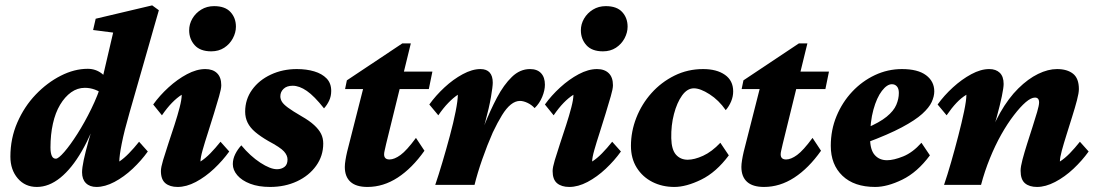

<svg xmlns="http://www.w3.org/2000/svg" viewBox="-20 -703 4173 730"><path d="M120.1 7.8Q75.2 7.8 47.4 -24.9Q19.5 -57.6 19.5 -107.4Q19.5 -176.8 45.9 -237.3Q72.3 -297.9 115.7 -343.3Q159.2 -388.7 210.9 -415Q262.7 -441.4 313.5 -441.4Q343.8 -441.4 367.2 -423.3Q390.6 -405.3 413.1 -373L374 -342.8Q359.4 -355.5 340.8 -362.3Q322.3 -369.1 302.7 -369.1Q274.4 -369.1 250.5 -352.1Q226.6 -335 208.5 -304.7Q190.4 -274.4 181.2 -232.9Q171.9 -191.4 171.9 -142.6Q171.9 -122.1 176.8 -110.8Q181.6 -99.6 192.4 -99.6Q202.1 -99.6 224.6 -125.5Q247.1 -151.4 274.4 -194.3Q301.8 -237.3 327.1 -289.1Q352.5 -340.8 368.2 -392.6L370.1 -407.2L410.2 -579.1L334 -588.9L343.8 -631.8L558.6 -682.6L584 -664.1Q574.2 -629.9 564.9 -597.7Q555.7 -565.4 547.4 -536.1Q539.1 -506.8 531.2 -479.5L472.7 -275.4Q452.1 -204.1 442.9 -157.2Q433.6 -110.4 433.6 -88.9Q451.2 -100.6 470.2 -120.1Q489.3 -139.6 508.8 -164.1L542 -127Q517.6 -92.8 484.4 -61.5Q451.2 -30.3 415 -11.2Q378.9 7.8 346.7 7.8Q321.3 7.8 306.6 -6.8Q292 -21.5 292 -47.9Q292 -64.5 298.3 -94.7Q304.7 -125 317.9 -171.9Q331.1 -218.8 352.5 -284.2H359.4Q329.1 -194.3 291 -128.4Q252.9 -62.5 209.5 -27.3Q166 7.8 120.1 7.8Z M655.3 7.8Q626 7.8 608.9 -6.3Q591.8 -20.5 591.8 -52.7Q591.8 -66.4 600.1 -94.2Q608.4 -122.1 620.1 -157.2Q631.8 -192.4 643.6 -228.5Q655.3 -264.6 663.1 -294.9Q670.9 -325.2 670.9 -342.8Q652.3 -331.1 633.8 -312Q615.2 -293 595.7 -264.6L562.5 -305.7Q586.9 -339.8 620.6 -370.6Q654.3 -401.4 690.9 -420.9Q727.5 -440.4 760.7 -440.4Q789.1 -440.4 805.2 -424.8Q821.3 -409.2 821.3 -378.9Q821.3 -365.2 813 -336.9Q804.7 -308.6 793.5 -271.5Q782.2 -234.4 770.5 -198.2Q758.8 -162.1 750.5 -132.8Q742.2 -103.5 742.2 -88.9Q760.7 -100.6 779.8 -120.1Q798.8 -139.6 818.4 -164.1L851.6 -127Q827.1 -92.8 793.9 -61.5Q760.7 -30.3 724.6 -11.2Q688.5 7.8 655.3 7.8ZM783.2 -507.8Q741.2 -507.8 720.2 -531.2Q699.2 -554.7 699.2 -587.9Q699.2 -611.3 711.4 -632.3Q723.6 -653.3 745.1 -666.5Q766.6 -679.7 793.9 -679.7Q835.9 -679.7 856.4 -657.2Q877 -634.8 877 -601.6Q877 -579.1 865.2 -557.1Q853.5 -535.2 832.5 -521.5Q811.5 -507.8 783.2 -507.8Z M1006.8 7.8Q962.9 7.8 931.2 -4.4Q899.4 -16.6 882.3 -36.6Q865.2 -56.6 865.2 -79.1Q865.2 -98.6 874.5 -117.2Q883.8 -135.7 897.5 -150.4Q931.6 -109.4 969.7 -84.5Q1007.8 -59.6 1033.2 -59.6Q1049.8 -59.6 1061.5 -68.4Q1073.2 -77.1 1073.2 -96.7Q1073.2 -112.3 1059.6 -127.4Q1045.9 -142.6 1000 -167Q969.7 -184.6 950.2 -201.2Q930.7 -217.8 921.4 -236.8Q912.1 -255.9 912.1 -278.3Q912.1 -325.2 938.5 -361.8Q964.8 -398.4 1009.8 -419.4Q1054.7 -440.4 1108.4 -440.4Q1145.5 -440.4 1174.8 -431.6Q1204.1 -422.9 1221.7 -404.8Q1239.3 -386.7 1239.3 -357.4Q1239.3 -336.9 1231.4 -320.3Q1223.6 -303.7 1211.9 -291Q1174.8 -337.9 1146.5 -357.4Q1118.2 -377 1092.8 -377Q1070.3 -377 1058.1 -365.2Q1045.9 -353.5 1045.9 -336.9Q1045.9 -326.2 1051.8 -316.4Q1057.6 -306.6 1074.7 -293.9Q1091.8 -281.2 1127 -260.7Q1156.2 -244.1 1174.3 -227.5Q1192.4 -210.9 1200.7 -194.3Q1209 -177.7 1209 -157.2Q1209 -110.4 1182.1 -72.8Q1155.3 -35.2 1109.4 -13.7Q1063.5 7.8 1006.8 7.8Z M1593.8 -129.9Q1546.9 -63.5 1492.2 -27.8Q1437.5 7.8 1377 7.8Q1334 7.8 1312.5 -11.7Q1291 -31.2 1291 -68.4Q1291 -79.1 1293.5 -94.2Q1295.9 -109.4 1299.8 -126L1360.4 -364.3H1292L1298.8 -397.5L1509.8 -538.1H1542L1505.9 -390.6L1448.2 -156.2Q1444.3 -138.7 1442.4 -130.4Q1440.4 -122.1 1440.4 -116.2Q1440.4 -96.7 1460.9 -96.7Q1479.5 -96.7 1502.9 -113.8Q1526.4 -130.9 1561.5 -178.7ZM1455.1 -364.3 1467.8 -430.7H1624L1610.4 -364.3Z M1957 -319.3Q1939.5 -319.3 1922.4 -305.7Q1905.3 -292 1888.7 -265.1Q1872.1 -238.3 1853.5 -199.2Q1832 -150.4 1813.5 -97.2Q1794.9 -43.9 1784.2 0H1634.8Q1647.5 -37.1 1662.1 -86.4Q1676.8 -135.7 1690.4 -186.5Q1704.1 -237.3 1712.4 -279.3Q1720.7 -321.3 1720.7 -342.8Q1703.1 -331.1 1684.6 -312Q1666 -293 1646.5 -264.6L1612.3 -305.7Q1636.7 -339.8 1669.9 -370.6Q1703.1 -401.4 1739.3 -420.9Q1775.4 -440.4 1806.6 -440.4Q1830.1 -440.4 1841.8 -427.2Q1853.5 -414.1 1853.5 -388.7Q1853.5 -374 1846.7 -334Q1839.8 -293.9 1824.2 -236.3Q1808.6 -178.7 1780.3 -109.4H1776.4Q1797.9 -167 1820.8 -225.1Q1843.8 -283.2 1869.6 -332Q1895.5 -380.9 1926.3 -410.6Q1957 -440.4 1995.1 -440.4Q2022.5 -440.4 2037.1 -424.8Q2051.8 -409.2 2051.8 -380.9Q2051.8 -359.4 2041.5 -334.5Q2031.2 -309.6 2012.7 -292Q2001 -304.7 1985.4 -312Q1969.7 -319.3 1957 -319.3Z M2144.5 7.8Q2115.2 7.8 2098.1 -6.3Q2081.1 -20.5 2081.1 -52.7Q2081.1 -66.4 2089.4 -94.2Q2097.7 -122.1 2109.4 -157.2Q2121.1 -192.4 2132.8 -228.5Q2144.5 -264.6 2152.3 -294.9Q2160.2 -325.2 2160.2 -342.8Q2141.6 -331.1 2123 -312Q2104.5 -293 2085 -264.6L2051.8 -305.7Q2076.2 -339.8 2109.9 -370.6Q2143.6 -401.4 2180.2 -420.9Q2216.8 -440.4 2250 -440.4Q2278.3 -440.4 2294.4 -424.8Q2310.5 -409.2 2310.5 -378.9Q2310.5 -365.2 2302.2 -336.9Q2293.9 -308.6 2282.7 -271.5Q2271.5 -234.4 2259.8 -198.2Q2248 -162.1 2239.7 -132.8Q2231.4 -103.5 2231.4 -88.9Q2250 -100.6 2269 -120.1Q2288.1 -139.6 2307.6 -164.1L2340.8 -127Q2316.4 -92.8 2283.2 -61.5Q2250 -30.3 2213.9 -11.2Q2177.7 7.8 2144.5 7.8ZM2272.5 -507.8Q2230.5 -507.8 2209.5 -531.2Q2188.5 -554.7 2188.5 -587.9Q2188.5 -611.3 2200.7 -632.3Q2212.9 -653.3 2234.4 -666.5Q2255.9 -679.7 2283.2 -679.7Q2325.2 -679.7 2345.7 -657.2Q2366.2 -634.8 2366.2 -601.6Q2366.2 -579.1 2354.5 -557.1Q2342.8 -535.2 2321.8 -521.5Q2300.8 -507.8 2272.5 -507.8Z M2618.2 -367.2Q2592.8 -367.2 2573.2 -339.8Q2553.7 -312.5 2542.5 -269.5Q2531.2 -226.6 2532.2 -177.7Q2533.2 -133.8 2550.3 -114.7Q2567.4 -95.7 2594.7 -95.7Q2620.1 -95.7 2653.3 -110.8Q2686.5 -126 2718.8 -160.2L2751 -112.3Q2703.1 -47.9 2646 -20Q2588.9 7.8 2543.9 7.8Q2498 7.8 2460.4 -11.2Q2422.9 -30.3 2400.9 -65.4Q2378.9 -100.6 2378.9 -148.4Q2378.9 -203.1 2399.4 -255.4Q2419.9 -307.6 2457 -349.1Q2494.1 -390.6 2544.4 -415.5Q2594.7 -440.4 2653.3 -440.4Q2705.1 -440.4 2736.3 -418.5Q2767.6 -396.5 2767.6 -355.5Q2767.6 -335.9 2759.8 -317.4Q2752 -298.8 2739.3 -284.2Q2712.9 -322.3 2677.7 -344.7Q2642.6 -367.2 2618.2 -367.2Z M3101.6 -129.9Q3054.7 -63.5 3000 -27.8Q2945.3 7.8 2884.8 7.8Q2841.8 7.8 2820.3 -11.7Q2798.8 -31.2 2798.8 -68.4Q2798.8 -79.1 2801.3 -94.2Q2803.7 -109.4 2807.6 -126L2868.2 -364.3H2799.8L2806.6 -397.5L3017.6 -538.1H3049.8L3013.7 -390.6L2956.1 -156.2Q2952.1 -138.7 2950.2 -130.4Q2948.2 -122.1 2948.2 -116.2Q2948.2 -96.7 2968.8 -96.7Q2987.3 -96.7 3010.7 -113.8Q3034.2 -130.9 3069.3 -178.7ZM2962.9 -364.3 2975.6 -430.7H3131.8L3118.2 -364.3Z M3307.6 7.8Q3227.5 7.8 3183.1 -34.7Q3138.7 -77.1 3138.7 -148.4Q3138.7 -209 3160.6 -261.7Q3182.6 -314.5 3220.2 -354.5Q3257.8 -394.5 3306.6 -417.5Q3355.5 -440.4 3409.2 -440.4Q3469.7 -440.4 3501 -417Q3532.2 -393.6 3532.2 -355.5Q3532.2 -336.9 3522.5 -315.4Q3512.7 -293.9 3486.3 -270Q3460 -246.1 3408.7 -218.8Q3357.4 -191.4 3273.4 -160.2V-215.8Q3324.2 -237.3 3351.1 -259.3Q3377.9 -281.2 3387.7 -304.2Q3397.5 -327.1 3397.5 -349.6Q3397.5 -366.2 3390.1 -374.5Q3382.8 -382.8 3371.1 -382.8Q3352.5 -382.8 3333 -357.4Q3313.5 -332 3300.8 -286.1Q3288.1 -240.2 3288.1 -177.7Q3288.1 -133.8 3305.7 -113.8Q3323.2 -93.8 3352.5 -93.8Q3377.9 -93.8 3414.1 -108.4Q3450.2 -123 3483.4 -160.2L3515.6 -112.3Q3467.8 -47.9 3410.6 -20Q3353.5 7.8 3307.6 7.8Z M3922.9 7.8Q3893.6 7.8 3877 -6.3Q3860.4 -20.5 3860.4 -53.7Q3860.4 -69.3 3867.7 -96.7Q3875 -124 3885.3 -156.7Q3895.5 -189.5 3905.8 -220.7Q3916 -252 3923.3 -277.3Q3930.7 -302.7 3930.7 -313.5Q3930.7 -332 3915 -332Q3900.4 -332 3879.9 -314.5Q3859.4 -296.9 3835 -265.1Q3810.5 -233.4 3787.1 -191.9Q3763.7 -150.4 3743.7 -101.1Q3723.6 -51.8 3710 0H3569.3Q3582 -37.1 3596.2 -86.4Q3610.4 -135.7 3623.5 -186.5Q3636.7 -237.3 3645.5 -279.3Q3654.3 -321.3 3654.3 -342.8Q3634.8 -331.1 3616.7 -312Q3598.6 -293 3579.1 -264.6L3544.9 -305.7Q3569.3 -339.8 3603 -370.6Q3636.7 -401.4 3672.9 -420.9Q3709 -440.4 3741.2 -440.4Q3766.6 -440.4 3781.2 -426.3Q3795.9 -412.1 3795.9 -383.8Q3795.9 -370.1 3789.1 -336.9Q3782.2 -303.7 3769 -255.4Q3755.9 -207 3735.4 -145.5H3728.5Q3751 -218.8 3782.7 -274.4Q3814.5 -330.1 3851.6 -366.7Q3888.7 -403.3 3926.8 -421.9Q3964.8 -440.4 3999 -440.4Q4037.1 -440.4 4059.6 -422.9Q4082 -405.3 4082 -364.3Q4082 -349.6 4074.7 -321.8Q4067.4 -293.9 4056.6 -259.8Q4045.9 -225.6 4035.2 -191.4Q4024.4 -157.2 4017.1 -130.4Q4009.8 -103.5 4009.8 -88.9Q4028.3 -100.6 4047.4 -120.1Q4066.4 -139.6 4085.9 -164.1L4119.1 -127Q4094.7 -92.8 4061.5 -61.5Q4028.3 -30.3 3991.7 -11.2Q3955.1 7.8 3922.9 7.8Z"/></svg>

Font: Crimson Pro ExtraBold
Style: Italic
Weight: 800
Italic angle: -12°
Designer: Jacques Le Bailly
Foundry: Baron von Fonthausen
Version: Version 1.003